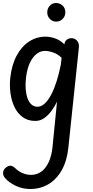

<svg xmlns="http://www.w3.org/2000/svg" viewBox="-23 -795 619 1278"><path d="M212 10Q163 10 128.5 -15Q94 -40 74 -81.2Q54 -122.5 47 -173Q40 -223.5 45 -274Q54.5 -362.5 87.8 -424.5Q121 -486.5 171 -518.8Q221 -551 279 -551Q310 -551 343.2 -539.8Q376.5 -528.5 406 -499.5L408 -512.5Q414.5 -527 426.5 -534Q438.5 -541 452.5 -541Q474 -541 489.5 -524.5Q505 -508 502 -478.5L432 187.5Q423 275 388.5 336.8Q354 398.5 300 430.8Q246 463 178.5 463Q126 463 82.2 442Q38.5 421 12.5 392.5Q-5.5 372 -2.2 351Q1 330 21.5 316.5Q40 304.5 54.2 309.2Q68.5 314 78.5 324.5Q99 345 126.5 357Q154 369 184 369Q222 369 251.8 347.5Q281.5 326 301 284.5Q320.5 243 326.5 184L356.5 -118Q341 -86 319.5 -56.8Q298 -27.5 271.2 -8.8Q244.5 10 212 10ZM149 -266Q145.5 -231.5 148.2 -199Q151 -166.5 160.2 -140.8Q169.5 -115 186 -99.8Q202.5 -84.5 226 -84.5Q252 -84.5 275.2 -106.2Q298.5 -128 318.5 -166.5Q338.5 -205 354.5 -256Q370.5 -307 382 -365.5L387 -410Q363 -434.5 332.2 -445.2Q301.5 -456 276.5 -456Q228 -456 192.8 -406.2Q157.5 -356.5 149 -266ZM350.5 -651Q326 -651 308.8 -669Q291.5 -687 291.5 -713.5Q291.5 -738 308.2 -756.5Q325 -775 350.5 -775Q375.5 -775 393.8 -757.8Q412 -740.5 412 -713.5Q412 -687.5 394.2 -669.2Q376.5 -651 350.5 -651Z"/></svg>

Font: Edu SA Hand Medium
Style: Regular
Weight: 500
Designer: Tina and Corey Anderson, Eben Sorkin, Mirko Velimirovic
Foundry: Google for Education
Version: Version 2.000